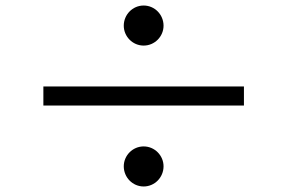

<svg xmlns="http://www.w3.org/2000/svg" viewBox="-20 -723 1040 695"><path d="M428 -630C428 -591 460 -558 500 -558C540 -558 572 -591 572 -630C572 -670 540 -703 500 -703C460 -703 428 -670 428 -630ZM137 -410V-341H863V-410ZM428 -121C428 -81 460 -48 500 -48C540 -48 572 -81 572 -121C572 -160 540 -193 500 -193C460 -193 428 -160 428 -121Z"/></svg>

Font: Noto Sans Mono CJK SC Regular
Style: Regular
Weight: 400
Designer: Ryoko NISHIZUKA (kana & ideographs); Paul D. Hunt (Latin, Greek & Cyrillic); Wenlong ZHANG (bopomofo); Sandoll Communica
Foundry: Adobe Systems Incorporated
Version: Version 1.005;PS 1.005;hotconv 1.0.96;makeotf.lib2.5.65012